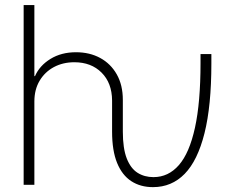

<svg xmlns="http://www.w3.org/2000/svg" viewBox="-20 -748 951 777"><path d="M599.1 9.3Q548.3 9.3 511.2 -14.9Q474.1 -39.1 453.9 -88.6Q433.6 -138.2 433.6 -215.3V-341.3Q433.1 -412.1 391.1 -454.1Q349.1 -496.1 280.8 -496.1Q234.9 -496.1 198.2 -476.6Q161.6 -457 140.4 -421.4Q119.1 -385.7 119.1 -337.4V0H75.7V-727.5H119.1V-439.9H121.6Q140.1 -482.4 184.1 -509.5Q228 -536.6 287.6 -536.6Q342.8 -536.6 385.5 -513.4Q428.2 -490.2 452.6 -447Q477.1 -403.8 477.1 -343.8V-215.3Q477.1 -147.5 492.9 -106.9Q508.8 -66.4 536.6 -48.8Q564.5 -31.2 601.1 -31.2Q661.6 -31.2 704.1 -80.1Q746.6 -128.9 769 -231.2Q791.5 -333.5 791.5 -493.2V-529.3H835.4V-491.2Q835.4 -319.8 807.6 -209Q779.8 -98.1 727.3 -44.4Q674.8 9.3 599.1 9.3Z"/></svg>

Font: Inter 24pt ExtraLight
Style: Regular
Weight: 250
Designer: Rasmus Andersson
Foundry: rsms
Version: Version 4.001;git-66647c0bb